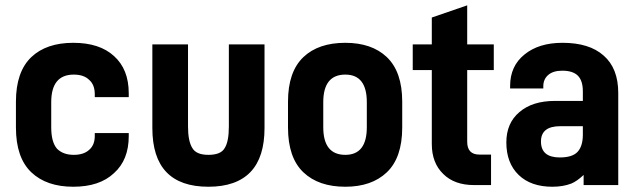

<svg xmlns="http://www.w3.org/2000/svg" viewBox="-20 -692 2397 723"><path d="M98.1 -43Q40 -98.1 40 -211.9V-309.1Q40 -421.9 98.1 -477.1Q154.8 -530.8 255.9 -530.8Q355 -530.8 409.2 -481Q464.8 -431.2 464.8 -340.8V-326.2H336.9V-336.9Q336.9 -373 315.9 -391.1Q295.9 -411.1 257.8 -411.1Q172.9 -411.1 172.9 -307.1V-212.9Q172.9 -156.7 194.8 -131.8Q217.8 -108.9 257.8 -108.9Q295.4 -108.9 315.9 -127.9Q336.9 -146 336.9 -180.2V-190.9H464.8V-179.2Q464.8 -89.8 409.2 -40Q355 11.2 255.9 11.2Q155.3 11.2 98.1 -43Z M553.7 -524.9H688V-215.8Q688 -160.6 704.1 -134.8Q718.8 -108.9 764.6 -108.9Q811.5 -108.9 825.7 -133.8Q841.8 -158.2 841.8 -215.8V-524.9H976.1V-210Q976.1 -100.1 923.8 -44.9Q870.6 11.2 764.6 11.2Q553.7 11.2 553.7 -210Z M1122.6 -43Q1064.5 -98.1 1064.5 -211.9V-309.1Q1064.5 -421.9 1122.6 -477.1Q1179.2 -530.8 1280.3 -530.8Q1379.9 -530.8 1436.5 -477.1Q1494.6 -421.9 1494.6 -309.1V-211.9Q1494.6 -98.1 1436.5 -43Q1379.4 11.2 1280.3 11.2Q1179.7 11.2 1122.6 -43ZM1361.3 -307.1Q1361.3 -411.1 1280.3 -411.1Q1197.3 -411.1 1197.3 -307.1V-212.9Q1197.3 -108.9 1280.3 -108.9Q1361.3 -108.9 1361.3 -212.9Z M1739.3 -158.2Q1739.3 -109.9 1785.2 -109.9H1829.1V4.9H1765.1Q1690.9 4.9 1648.9 -37.1Q1606 -78.6 1606 -149.9V-428.2H1534.2V-524.9H1606V-626L1739.3 -671.9V-524.9H1839.4V-428.2H1739.3Z M2252.9 -482.9Q2308.1 -435.1 2308.1 -341.8V4.9H2177.7V-33.2Q2152.8 -9.8 2131.8 -1Q2100.6 11.2 2060.1 11.2Q1979 11.2 1933.1 -33.2Q1886.7 -78.1 1886.7 -155.8Q1886.7 -228.5 1936 -270Q1984.9 -312 2069.8 -312H2174.8V-348.1Q2174.8 -388.2 2156 -407Q2137.2 -425.8 2097.2 -425.8Q2063.5 -425.8 2044.9 -410.2Q2025.9 -394 2025.9 -367.2V-358.9H1900.9V-368.2Q1900.9 -443.4 1955.1 -486.8Q2008.8 -530.8 2098.1 -530.8Q2199.2 -530.8 2252.9 -482.9ZM2154.8 -120.1Q2174.8 -141.6 2174.8 -185.1V-216.8H2089.8Q2017.1 -216.8 2017.1 -159.2Q2017.1 -99.1 2087.9 -99.1Q2135.3 -99.1 2154.8 -120.1Z"/></svg>

Font: D-DIN-PRO ExtraBold
Style: Bold
Weight: 800
Designer: Charles Nix
Foundry: CyberFei
Version: Version 1.000;hotconv 1.0.109;makeotfexe 2.5.65596